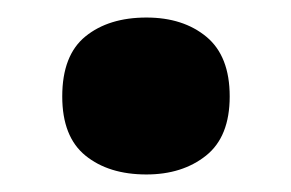

<svg xmlns="http://www.w3.org/2000/svg" viewBox="-20 -187 332 219"><path d="M51 -77Q51 -124 77.5 -145.5Q104 -167 147 -167Q189 -167 215.5 -145Q242 -123 242 -77Q242 -31 215 -9.5Q188 12 147 12Q104 12 77.5 -9.5Q51 -31 51 -77Z"/></svg>

Font: Noto Sans Khmer ExtraBold
Style: Regular
Weight: 800
Version: Version 2.003